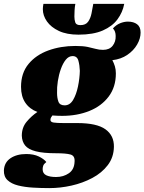

<svg xmlns="http://www.w3.org/2000/svg" viewBox="-75 -766 742 986"><path d="M178 200Q136 200 94 197.5Q52 195 18 186.5Q-16 178 -36 159.5Q-56 141 -55 109Q-53 68 -21 46.5Q11 25 60 25Q98 25 124 37.5Q150 50 163 66Q150 76 147 85Q144 94 144 103Q144 125 162.5 134Q181 143 213 143Q251 143 279 123.5Q307 104 308 63Q310 34 287 27.5Q264 21 214 21Q147 21 108.5 11Q70 1 54 -19Q38 -39 37 -69Q37 -111 61.5 -140.5Q86 -170 117 -191Q77 -206 55 -238.5Q33 -271 33 -320Q33 -391 71.5 -437.5Q110 -484 173.5 -507Q237 -530 312 -530Q351 -530 375 -525Q399 -520 416.5 -515Q434 -510 454 -510Q487 -510 503.5 -531Q520 -552 519 -581Q519 -606 505 -620Q521 -638 541.5 -646.5Q562 -655 582 -655Q611 -655 629 -641.5Q647 -628 647 -599Q647 -568 629 -537Q611 -506 578.5 -484Q546 -462 502 -457Q510 -442 515 -425.5Q520 -409 520 -389Q520 -319 483 -270Q446 -221 383.5 -196Q321 -171 244 -171Q233 -171 220.5 -171.5Q208 -172 194 -173Q190 -168 187 -162.5Q184 -157 184 -150Q184 -139 201.5 -136.5Q219 -134 253 -134H322Q422 -134 466.5 -102Q511 -70 510 -12Q509 42 478.5 82Q448 122 399 148Q350 174 292.5 187Q235 200 178 200ZM257 -225Q284 -225 300.5 -253Q317 -281 325.5 -322Q334 -363 335 -402Q334 -431 327.5 -454.5Q321 -478 298 -478Q278 -478 263 -459.5Q248 -441 237.5 -411.5Q227 -382 222 -349.5Q217 -317 218 -289Q218 -263 225 -244Q232 -225 257 -225ZM328 -588Q268 -588 227.5 -607Q187 -626 166 -656Q145 -686 145 -719Q145 -731 148 -746H312Q309 -732 308 -713.5Q307 -695 307 -681Q307 -665 311.5 -651Q316 -637 338 -637Q365 -637 377.5 -654.5Q390 -672 395 -697.5Q400 -723 404 -746H563Q555 -703 528.5 -667Q502 -631 453 -609.5Q404 -588 328 -588Z"/></svg>

Font: Sansita Swashed Black
Style: Regular
Weight: 900
Designer: Pablo Cosgaya
Foundry: Omnibus-Type
Version: Version 1.003; ttfautohint (v1.8.3)